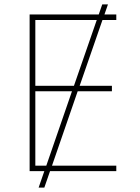

<svg xmlns="http://www.w3.org/2000/svg" viewBox="-20 -780 640 875"><path d="M115 0V-714H430L446 -760H472L456 -714H510V-689H447L343 -389H490V-364H334L217 -25H510V0H208L182 75H156L182 0ZM141 -389H317L421 -689H141ZM141 -25H191L308 -364H141Z"/></svg>

Font: Noto Sans Mono Thin
Style: Regular
Weight: 100
Designer: Monotype Design Team
Foundry: Monotype Imaging Inc.
Version: Version 2.014